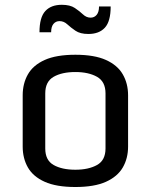

<svg xmlns="http://www.w3.org/2000/svg" viewBox="-20 -750 613 781"><path d="M286.6 10.7Q209 10.7 161.9 -10.5Q114.7 -31.7 93.5 -68.8Q72.3 -106 72.3 -153.8V-362.3Q72.3 -410.2 93.5 -447.5Q114.7 -484.9 161.9 -506.1Q209 -527.3 286.6 -527.3Q363.8 -527.3 410.9 -506.1Q458 -484.9 479.5 -447.5Q501 -410.2 501 -362.3V-153.8Q501 -106 479.5 -68.8Q458 -31.7 410.9 -10.5Q363.8 10.7 286.6 10.7ZM286.6 -59.6Q340.3 -59.6 374.8 -78.9Q409.2 -98.1 409.2 -146V-370.1Q409.2 -418 374.8 -437.5Q340.3 -457 286.6 -457Q231.9 -457 198 -437.5Q164.1 -418 164.1 -370.1V-146Q164.1 -98.1 198 -78.9Q231.9 -59.6 286.6 -59.6ZM339.4 -611.8Q306.2 -611.8 286.9 -625Q267.6 -638.2 253.7 -651.1Q239.7 -664.1 222.2 -664.1Q207 -664.1 197.5 -652.8Q188 -641.6 188 -618.7H140.6Q140.6 -679.2 164.1 -704.8Q187.5 -730.5 231.4 -730.5Q265.1 -730.5 284.4 -717.5Q303.7 -704.6 317.6 -691.4Q331.5 -678.2 348.6 -678.2Q363.8 -678.2 373.3 -689.7Q382.8 -701.2 382.8 -723.6H430.2Q430.2 -663.1 406.7 -637.5Q383.3 -611.8 339.4 -611.8Z"/></svg>

Font: Monda
Style: Regular
Weight: 400
Designer: Vernon Adams
Foundry: Vernon Adams
Version: Version 2.100; ttfautohint (v1.8.3)